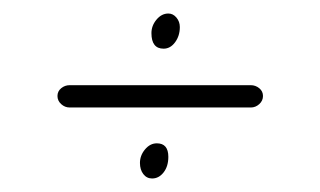

<svg xmlns="http://www.w3.org/2000/svg" viewBox="-20 -379 474 284"><path d="M222 -307Q204 -307 204 -330Q204 -341 211.5 -350Q219 -359 229 -359Q236 -359 241 -353Q246 -347 246 -339Q246 -326 239 -316.5Q232 -307 222 -307ZM83 -220Q76 -220 70.5 -225Q65 -230 65 -237Q65 -244 70.5 -248.5Q76 -253 83 -253H351Q358 -253 363.5 -248.5Q369 -244 369 -237Q369 -230 363.5 -225Q358 -220 351 -220ZM205 -115Q197 -115 192 -121.5Q187 -128 187 -138Q187 -149 194.5 -158Q202 -167 212 -167Q229 -167 229 -147Q229 -133 222 -124Q215 -115 205 -115Z"/></svg>

Font: Comic Neue Light
Style: Regular
Weight: 300
Designer: Craig Rozynski
Foundry: Craig Rozynski
Version: Version 2.003